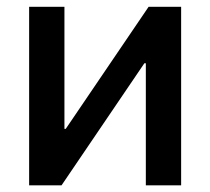

<svg xmlns="http://www.w3.org/2000/svg" viewBox="-20 -556 631 576"><path d="M523.4 0H417.5V-366.2H413.1L164.6 0H67.4V-535.6H173.3V-169.4H177.2L425.8 -535.6H523.4Z"/></svg>

Font: Inter 20pt Medium
Style: Regular
Weight: 500
Version: Version 4.001;git-66647c0bb